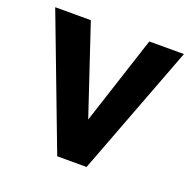

<svg xmlns="http://www.w3.org/2000/svg" viewBox="-99 -621 718 719"><g transform="rotate(20 259.5 -261.0)"><path d="M3 -522H145L263 -169L378 -522H516L318 0H201Z"/></g></svg>

Font: Radio Canada SemiBold
Style: Regular
Weight: 600
Designer: Charles Daoud, Etienne Aubert Bonn, Alexandre Saumier Demers, Jacques Le Bailly
Foundry: Radio-Canada
Version: Version 2.104; ttfautohint (v1.8.4.7-5d5b);gftools[0.9.28.de